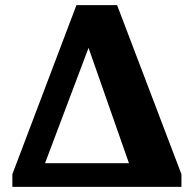

<svg xmlns="http://www.w3.org/2000/svg" viewBox="-20 -726 760 746"><path d="M28 -49 277 -706H435L685 -49V0H28ZM481 -92 324 -540 155 -92Z"/></svg>

Font: Taviraj Black
Style: Regular
Weight: 900
Designer: Katatrad Team
Foundry: CadsonDemak
Version: Version 1.030